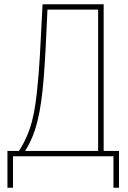

<svg xmlns="http://www.w3.org/2000/svg" viewBox="-20 -734 603 902"><path d="M15 148H41V0H513V148H539V-25H467V-714H180C169 -493 165 -416 157 -338C145 -203 127 -114 69 -25H15ZM185 -363C192 -451 197 -549 203 -689H441V-25H98C151 -108 172 -208 185 -363Z"/></svg>

Font: Noto Sans Mono SemiCondensed Thin
Style: Regular
Weight: 100
Width: 4
Designer: Monotype Design Team
Foundry: Monotype Imaging Inc.
Version: Version 2.014